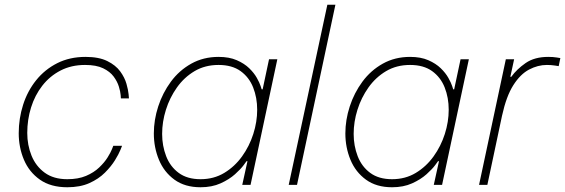

<svg xmlns="http://www.w3.org/2000/svg" viewBox="-20 -780 2384 810"><path d="M264 10Q194 10 148.5 -22Q103 -54 81 -106Q59 -158 59 -218Q59 -280 77.5 -338Q96 -396 132.5 -441.5Q169 -487 221.5 -513.5Q274 -540 341 -540Q397 -540 432.5 -522.5Q468 -505 487 -479Q506 -453 513.5 -426.5Q521 -400 522.5 -382.5Q524 -365 524 -365H490Q490 -365 489 -379Q488 -393 481.5 -414.5Q475 -436 459.5 -457Q444 -478 415 -492Q386 -506 339 -506Q281 -506 235.5 -482.5Q190 -459 158.5 -418.5Q127 -378 111 -326.5Q95 -275 95 -219Q95 -168 113 -123.5Q131 -79 168.5 -51.5Q206 -24 264 -24Q310 -24 343 -38Q376 -52 398.5 -73.5Q421 -95 434 -116Q447 -137 452.5 -151Q458 -165 458 -165H495Q495 -165 488 -147.5Q481 -130 465 -104Q449 -78 422.5 -51.5Q396 -25 357 -7.5Q318 10 264 10Z M902 -540Q947 -540 979 -526Q1011 -512 1031.5 -492Q1052 -472 1063.5 -451.5Q1075 -431 1079.5 -417Q1084 -403 1084 -403H1088L1115 -530H1150L1037 0H1002L1024 -100H1020Q1020 -100 1008 -83.5Q996 -67 971.5 -45Q947 -23 910.5 -6.5Q874 10 826 10Q760 10 716 -22Q672 -54 650.5 -106Q629 -158 629 -217Q629 -274 647.5 -331Q666 -388 701 -435.5Q736 -483 787 -511.5Q838 -540 902 -540ZM902 -506Q845 -506 801 -480Q757 -454 726.5 -411Q696 -368 680 -317Q664 -266 664 -215Q664 -165 681 -121Q698 -77 734 -50.5Q770 -24 826 -24Q882 -24 926 -50.5Q970 -77 1001 -120Q1032 -163 1048.5 -214.5Q1065 -266 1065 -317Q1065 -368 1048 -411Q1031 -454 995 -480Q959 -506 902 -506Z M1198 0 1361 -760H1395L1233 0Z M1710 -540Q1755 -540 1787 -526Q1819 -512 1839.5 -492Q1860 -472 1871.5 -451.5Q1883 -431 1887.5 -417Q1892 -403 1892 -403H1896L1923 -530H1958L1845 0H1810L1832 -100H1828Q1828 -100 1816 -83.5Q1804 -67 1779.5 -45Q1755 -23 1718.5 -6.5Q1682 10 1634 10Q1568 10 1524 -22Q1480 -54 1458.5 -106Q1437 -158 1437 -217Q1437 -274 1455.5 -331Q1474 -388 1509 -435.5Q1544 -483 1595 -511.5Q1646 -540 1710 -540ZM1710 -506Q1653 -506 1609 -480Q1565 -454 1534.5 -411Q1504 -368 1488 -317Q1472 -266 1472 -215Q1472 -165 1489 -121Q1506 -77 1542 -50.5Q1578 -24 1634 -24Q1690 -24 1734 -50.5Q1778 -77 1809 -120Q1840 -163 1856.5 -214.5Q1873 -266 1873 -317Q1873 -368 1856 -411Q1839 -454 1803 -480Q1767 -506 1710 -506Z M2001 0 2114 -530H2149L2133 -456H2137Q2160 -488 2197.5 -514Q2235 -540 2293 -540Q2313 -540 2328.5 -537.5Q2344 -535 2344 -535L2337 -501Q2337 -501 2321 -503.5Q2305 -506 2287 -506Q2249 -506 2212 -486.5Q2175 -467 2145.5 -420.5Q2116 -374 2098 -292L2036 0Z"/></svg>

Font: Be Vietnam Pro Thin
Style: Italic
Weight: 100
Italic angle: -12°
Designer: Lam Bao, Tony Le, Vietanh Nguyen
Foundry: Yellow Type Foundry
Version: Version 1.002; ttfautohint (v1.8.3)